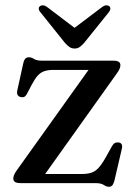

<svg xmlns="http://www.w3.org/2000/svg" viewBox="-20 -702 514 736"><path d="M427.5 -420 139.5 -16 120.5 -35H292Q315.5 -35 330.5 -40Q345.5 -45 358.2 -59Q371 -73 386 -100L409.5 -142Q414.5 -151 420.8 -154Q427 -157 434.5 -156Q443 -155 446.2 -149Q449.5 -143 447.5 -133.5L418.5 -9Q415 3.5 410.2 8.8Q405.5 14 397.5 14Q388 14 377.8 7Q367.5 0 346.5 0H60.5Q44 0 37.5 -4.5Q31 -9 31 -17.5Q31 -24 34 -31.5Q37 -39 45 -50L331.5 -451L348 -434H185Q164 -434 150 -429.2Q136 -424.5 125 -412.5Q114 -400.5 102 -378L84 -343.5Q79.5 -334.5 73.8 -331.2Q68 -328 59.5 -330Q51.5 -331.5 47.8 -337.8Q44 -344 46 -354L69 -458.5Q72 -472 77.2 -477.2Q82.5 -482.5 90.5 -482.5Q100.5 -482.5 110.5 -476Q120.5 -469.5 140 -469.5H412Q428.5 -469.5 435 -465.2Q441.5 -461 441.5 -452Q441.5 -446 438.5 -438.5Q435.5 -431 427.5 -420ZM286 -580 160 -675.5Q152.5 -681 145.2 -681.5Q138 -682 133 -678Q128.5 -675 128.5 -668.8Q128.5 -662.5 135 -655L229 -537.5Q238 -527.5 246.2 -521.8Q254.5 -516 266 -516Q277.5 -516 285.5 -521.8Q293.5 -527.5 302.5 -537.5L397 -655Q403 -662.5 403 -668.8Q403 -675 399 -678Q394 -682 386.8 -681.5Q379.5 -681 372 -675.5L245.5 -580Z"/></svg>

Font: Fraunces Wonky
Style: Regular
Weight: 400
Version: Version 1.000;[b76b70a41]